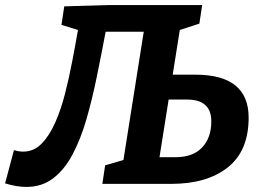

<svg xmlns="http://www.w3.org/2000/svg" viewBox="-50 -724 1033 756"><path d="M54 12Q15 12 -30 -2L5 -133Q24 -127 41 -127Q83 -127 113.5 -158Q144 -189 167 -240.5Q190 -292 206 -355Q222 -418 234.5 -483Q247 -548 257 -606L192 -626L203 -699L378 -704H746L735 -631L658 -606L630 -430H719Q929 -430 929 -261Q929 -130 847 -65Q765 0 624 0H353L364 -73L436 -94L516 -599H366Q349 -509 331 -421Q313 -333 290.5 -255Q268 -177 236 -116.5Q204 -56 159.5 -22Q115 12 54 12ZM687 -332H614L578 -105H641Q710 -105 746 -143.5Q782 -182 782 -246Q782 -332 687 -332Z"/></svg>

Font: Bitter
Style: Bold Italic
Weight: 700
Italic angle: -9°
Designer: Sol Matas, and Bitter project Authors
Foundry: Sol Matas
Version: Version 2.001